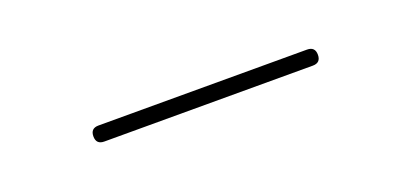

<svg xmlns="http://www.w3.org/2000/svg" viewBox="-15 -392 483 225"><g transform="rotate(-20 226.0 -280.0)"><path d="M96 -270Q86 -270 86 -280Q86 -290 96 -290H356Q366 -290 366 -280Q366 -270 356 -270Z"/></g></svg>

Font: Rounded Mplus 1c Thin
Style: Regular
Weight: 250
Version: Version 1.059.20150529